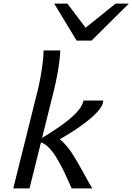

<svg xmlns="http://www.w3.org/2000/svg" viewBox="-20 -1047 736 1067"><path d="M144 0H53.7Q67.9 -57.6 84.2 -122.8Q100.6 -188 116.9 -253.2Q133.3 -318.4 147.5 -376.2Q161.6 -434.1 172.6 -477.1Q183.6 -520 188.5 -540.5Q197.8 -577.6 205.3 -619.4Q212.9 -661.1 217.5 -700Q222.2 -738.8 222.2 -766.6H314.9Q314.9 -745.1 310.3 -708Q305.7 -670.9 297.4 -626.7Q289.1 -582.5 278.3 -539.6ZM443.8 -488.3H553.7Q553.7 -460 518.3 -422.1Q482.9 -384.3 419.9 -340.6Q356.9 -296.9 272.9 -251L185.1 -263.2Q252.4 -302.7 309.1 -341.8Q365.7 -380.9 401.9 -418Q438 -455.1 443.8 -488.3ZM493.2 0H378.4Q358.9 -44.9 337.2 -90.6Q315.4 -136.2 291.7 -174.3Q268.1 -212.4 242.2 -235.4Q216.3 -258.3 188 -258.3L257.3 -293Q293.5 -293 326.4 -261.2Q359.4 -229.5 389.2 -181.4Q418.9 -133.3 445.3 -84Q457 -62 469 -40.8Q481 -19.5 493.2 0ZM281.2 -1026.9H354.5L455.6 -893.1L622.6 -1026.9H695.8L488.8 -821.3H405.8Z"/></svg>

Font: Andika
Style: Italic
Weight: 400
Italic angle: -14°
Designer: Victor Gaultney, Annie Olsen, Julie Remington, Don Collingsworth, Eric Hays, Becca Hirsbrunner
Foundry: SIL International
Version: Version 6.101